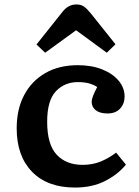

<svg xmlns="http://www.w3.org/2000/svg" viewBox="-20 -829 625 863"><path d="M317 14Q193 14 124 -57Q55 -128 55 -252Q55 -338 88.5 -401.5Q122 -465 183.5 -500.5Q245 -536 330 -536Q392 -536 439.5 -517Q487 -498 513.5 -466Q540 -434 540 -395Q540 -363 520 -341Q500 -319 463 -319Q429 -319 410.5 -333.5Q392 -348 392 -372Q392 -391 417 -438Q400 -449 379 -454.5Q358 -460 330 -460Q270 -460 231 -418.5Q192 -377 192 -282Q192 -179 235 -133.5Q278 -88 351 -88Q396 -88 432.5 -103Q469 -118 502 -143L546 -89Q509 -44 451.5 -15Q394 14 317 14ZM183 -592 144 -629 261 -776Q287 -809 323 -809Q344 -809 357.5 -799.5Q371 -790 388 -769L499 -630L460 -592L322 -693Z"/></svg>

Font: Literata 7pt SemiBold
Style: Regular
Weight: 600
Designer: Latin by Veronika Burian and Jose Scaglione. Greek by Irene Vlachou. Cyrillic by Vera Evstafieva.
Foundry: TypeTogether
Version: Version 3.002